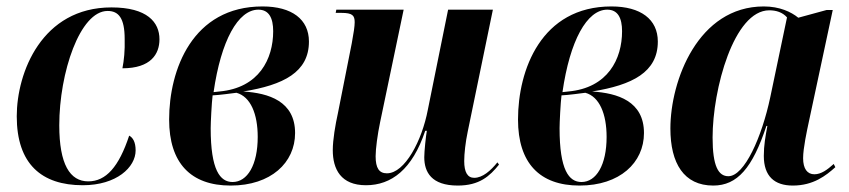

<svg xmlns="http://www.w3.org/2000/svg" viewBox="-20 -566 2635 596"><path d="M237 9C342 9 401 -47 401 -99C401 -126 392 -139 381 -145C349 -48 309 -3 254 -3C197 -3 164 -56 164 -177C164 -340 228 -532 314 -532C348 -532 367 -510 367 -445C368 -409 365 -379 360 -354C448 -354 475 -398 475 -444C475 -497 437 -543 326 -543C110 -543 32 -341 32 -205C32 -57 109 9 237 9Z M696 10C821 10 896 -61 896 -153C896 -252 814 -277 735 -282C860 -302 939 -342 939 -437C939 -506 886 -546 795 -546C577 -546 505 -349 505 -195C505 -60 572 10 696 10ZM661 -282 643 -280C666 -440 719 -536 782 -536C815 -536 828 -510 828 -469C828 -383 784 -293 661 -282ZM702 -1C663 -1 634 -38 634 -168C634 -185 637 -246 640 -270C663 -271 697 -276 714 -278C758 -266 780 -212 780 -141C780 -54 748 -1 702 -1Z M1401 10C1468 10 1500 -19 1529 -55L1524 -62C1503 -36 1478 -14 1452 -14C1431 -14 1421 -32 1421 -66C1421 -89 1425 -125 1432 -158L1510 -536H1371L1308 -225C1290 -130 1237 -28 1181 -28C1157 -28 1146 -44 1146 -81C1146 -104 1152 -149 1160 -187L1233 -536H1024L1022 -526H1040C1074 -526 1081 -518 1081 -497C1081 -485 1078 -464 1072 -432L1029 -215C1021 -179 1013 -132 1013 -100C1013 -41 1038 9 1116 9C1195 9 1260 -40 1300 -160H1305C1302 -144 1297 -96 1297 -78C1297 -32 1319 10 1401 10Z M1779 10C1904 10 1979 -61 1979 -153C1979 -252 1897 -277 1818 -282C1943 -302 2022 -342 2022 -437C2022 -506 1969 -546 1878 -546C1660 -546 1588 -349 1588 -195C1588 -60 1655 10 1779 10ZM1744 -282 1726 -280C1749 -440 1802 -536 1865 -536C1898 -536 1911 -510 1911 -469C1911 -383 1867 -293 1744 -282ZM1785 -1C1746 -1 1717 -38 1717 -168C1717 -185 1720 -246 1723 -270C1746 -271 1780 -276 1797 -278C1841 -266 1863 -212 1863 -141C1863 -54 1831 -1 1785 -1Z M2194 10C2269 10 2316 -45 2359 -175H2362C2356 -142 2351 -115 2351 -82C2351 -19 2384 10 2441 10C2505 10 2544 -21 2573 -47L2568 -57C2548 -39 2529 -25 2508 -25C2486 -25 2473 -42 2473 -75C2473 -106 2485 -161 2491 -189L2565 -535H2546L2458 -511C2436 -529 2400 -546 2351 -546C2147 -546 2061 -316 2061 -167C2061 -59 2103 10 2194 10ZM2241 -19C2210 -19 2192 -50 2192 -139C2192 -289 2258 -534 2368 -534C2389 -534 2409 -528 2423 -512L2371 -264C2345 -141 2291 -19 2241 -19Z"/></svg>

Font: Noto Serif Display Condensed
Style: Bold Italic
Weight: 700
Width: 3
Italic angle: -12°
Designer: Monotype Design Team
Foundry: Monotype Imaging Inc.
Version: Version 2.009